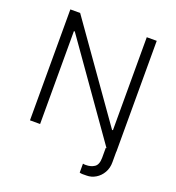

<svg xmlns="http://www.w3.org/2000/svg" viewBox="-161 -854 1082 1183"><g transform="rotate(20 379.5 -263.0)"><path d="M593.4 0H598.4L168.7 -609H163V0H96.6V-727.3H160.9L592 -117.5H597.7V-727.3H663V0H662.3V68.2Q662.6 107.2 645.2 137.3Q627.8 167.3 600.1 183.9Q572.4 200.6 540.8 200.6Q539.8 200.6 537.3 200.6Q525.2 201 513.8 200.8Q502.5 200.6 494.7 197.8V139.2Q495.4 139.2 497.2 139.6Q500.4 140.3 504.4 140.8Q508.5 141.3 513.1 141Q546.2 141.3 569.6 125.9Q593 110.4 593.4 65.3Z"/></g></svg>

Font: Inter UI Light
Style: Regular
Weight: 300
Designer: Rasmus Andersson
Foundry: rsms
Version: 3.2;8d6f07862